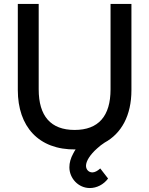

<svg xmlns="http://www.w3.org/2000/svg" viewBox="-20 -740 754 970"><path d="M362 15C357.5 21.5 353.5 28.5 350 35.5C337 59 330.5 82.5 330.5 105C330.5 160.5 375.5 210 434 210C468.5 210 503.5 192.5 526 162L486.5 111C473 123.5 459 131 446.5 131C428.5 131 414.5 117 414.5 97.5C414.5 73.5 436 40.5 470.5 10C482.5 -1 495 -11 508.5 -19.5C593 -65.5 644 -155.5 644 -285V-720H538.5V-288.5C538.5 -153.5 477.5 -83.5 357 -83.5C236.5 -83.5 175.5 -153.5 175.5 -288.5V-720H70V-285C70 -101 174.5 17.5 362 15Z"/></svg>

Font: Vela Sans SemBd
Style: Regular
Weight: 600
Designer: Principal design: Mikhail Sharanda - project Manrope.
Design modification: Ravid Balaliev
Foundry: Mikhail Sharanda
Version: Version 1.001